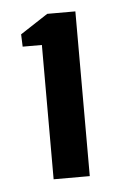

<svg xmlns="http://www.w3.org/2000/svg" viewBox="-37 -829 259 418"><g transform="rotate(-5 92.5 -620.0)"><path d="M64 -440.5V-734H22L21 -761L81.5 -800.5H143V-440.5Z"/></g></svg>

Font: Big Shoulders Stencil Display Thin
Style: Bold
Weight: 700
Version: Version 2.001